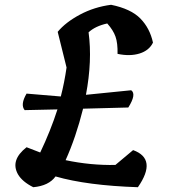

<svg xmlns="http://www.w3.org/2000/svg" viewBox="-20 -782 714 802"><path d="M258 -500 221 -649Q254 -689 314 -721Q374 -753 444 -762Q527 -745 566.5 -704.5Q606 -664 619 -604Q603 -571 563 -558.5Q523 -546 471 -557Q472 -602 462.5 -629Q453 -656 428 -684Q378 -673 350 -647Q366 -529 339 -386L528 -405Q551 -389 516 -333L327 -328Q297 -208 254 -113Q358 -91 462 -93L536 -155Q638 -118 556 0Q344 -7 212 -45Q184 -6 119 0Q73 -23 55 -54Q22 -113 91 -167L148 -145Q191 -235 220 -325L83 -322Q64 -345 91 -391L234 -379Q249 -437 258 -500Z"/></svg>

Font: Tillana SemiBold
Style: Regular
Weight: 600
Designer: Lipi Raval (Devanagari, Latin), Jonny Pinhorn (Latin)
Foundry: Indian Type Foundry
Version: Version 2.003;PS 1.0;hotconv 1.0.79;makeotf.lib2.5.61930; tt